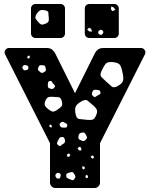

<svg xmlns="http://www.w3.org/2000/svg" viewBox="-20 -940 750 960"><path d="M257 0Q246 0 238 -8Q230 -16 230 -27V-224L5 -669Q3 -673 3 -678Q3 -687 9.5 -693.5Q16 -700 25 -700H213Q233 -700 243 -690Q253 -680 255 -675L355 -474L455 -675Q457 -680 467 -690Q477 -700 497 -700H685Q694 -700 700.5 -693.5Q707 -687 707 -678Q707 -673 705 -669L480 -224V-27Q480 -16 472 -8Q464 0 453 0ZM130 -655 126 -663 117 -658V-648H126ZM594 -571Q589 -598 582 -612Q575 -626 548 -629Q519 -633 509 -621.5Q499 -610 487 -584Q478 -564 487 -555Q496 -546 512 -531Q529 -516 538.5 -507.5Q548 -499 567 -509Q589 -521 594 -533.5Q599 -546 594 -571ZM110 -614Q100 -617 94 -609Q89 -601 96 -593Q102 -586 110 -589Q117 -591 119.5 -593Q122 -595 122 -602Q122 -608 119 -610.5Q116 -613 110 -614ZM207 -604Q206 -612 201.5 -612.5Q197 -613 189 -614Q183 -615 179.5 -613.5Q176 -612 173 -606Q170 -599 169.5 -594.5Q169 -590 175 -585Q182 -578 187 -576Q192 -574 200 -579Q209 -584 209.5 -589.5Q210 -595 207 -604ZM245 -523Q240 -529 238 -533Q236 -537 228 -535Q221 -532 220 -527.5Q219 -523 219 -514Q219 -506 221 -502.5Q223 -499 231 -497Q239 -494 243.5 -495.5Q248 -497 253 -504Q257 -510 253.5 -513.5Q250 -517 245 -523ZM461 -491Q453 -492 449 -490Q445 -488 442 -481Q439 -473 439.5 -468.5Q440 -464 447 -458Q453 -453 457 -455.5Q461 -458 467 -462Q475 -467 479.5 -469Q484 -471 482 -480Q480 -488 475 -489Q470 -490 461 -491ZM289 -434Q284 -453 273 -454Q262 -455 243 -456Q227 -457 219.5 -453Q212 -449 206 -434Q201 -420 204.5 -412.5Q208 -405 220 -395Q233 -385 241 -382.5Q249 -380 262 -388Q279 -399 286.5 -407Q294 -415 289 -434ZM446 -413Q428 -429 417.5 -437Q407 -445 387 -433Q364 -420 358.5 -407Q353 -394 358 -369Q363 -346 376.5 -345Q390 -344 413 -341Q432 -339 442 -341.5Q452 -344 460 -362Q468 -380 464.5 -390Q461 -400 446 -413ZM301 -328Q293 -334 285 -328Q280 -324 278.5 -321Q277 -318 279 -312Q283 -302 295 -302Q303 -302 308.5 -302Q314 -302 316 -311Q318 -319 313 -321Q308 -323 301 -328ZM239 -311 233 -318 225 -311 231 -304 239 -303ZM410 -265Q406 -273 402 -276Q398 -279 389 -277Q380 -275 376.5 -271Q373 -267 372 -257Q371 -248 374.5 -244.5Q378 -241 386 -238Q394 -234 398.5 -234.5Q403 -235 409 -242Q415 -248 415 -252.5Q415 -257 410 -265ZM305 -239Q303 -247 301 -250.5Q299 -254 292 -255Q278 -256 273 -243Q268 -233 265.5 -227Q263 -221 271 -214Q279 -207 284 -212Q289 -217 298 -222Q307 -228 305 -239ZM386 -199 380 -207 368 -200 374 -188H387ZM332 -166 323 -173 316 -168 314 -159 325 -155ZM444 -163 433 -158 438 -149 445 -147 451 -154ZM403 -106 392 -109 391 -98 398 -92 404 -98ZM350 -72Q346 -79 341 -79.5Q336 -80 327 -77Q319 -75 315 -72.5Q311 -70 311 -61Q311 -53 315 -50.5Q319 -48 326 -45Q335 -42 340 -39.5Q345 -37 351 -44Q358 -52 357 -57.5Q356 -63 350 -72ZM279 -73Q270 -79 263 -73Q254 -66 258 -57Q262 -46 273 -47Q279 -47 280 -50Q281 -53 283 -59Q285 -69 279 -73ZM420 -61 410 -66 407 -56 411 -49 419 -51ZM427 -750Q417 -750 410.5 -756.5Q404 -763 404 -773V-897Q404 -907 410.5 -913.5Q417 -920 427 -920H551Q561 -920 567.5 -913.5Q574 -907 574 -897V-773Q574 -763 567.5 -756.5Q561 -750 551 -750ZM158 -750Q148 -750 141.5 -756.5Q135 -763 135 -773V-897Q135 -907 141.5 -913.5Q148 -920 158 -920H282Q292 -920 298.5 -913.5Q305 -907 305 -897V-773Q305 -763 298.5 -756.5Q292 -750 282 -750ZM549 -902 537 -908 534 -894 543 -884 557 -891ZM207 -888Q189 -892 180.5 -888Q172 -884 162 -869Q154 -854 158.5 -846.5Q163 -839 174 -827Q183 -817 190 -817Q197 -817 209 -822Q220 -827 222.5 -833Q225 -839 224 -851Q222 -866 222 -875.5Q222 -885 207 -888ZM436 -795 426 -802 416 -792 426 -783 440 -782ZM494 -786Q488 -793 480 -790Q471 -786 471 -777Q471 -769 482 -766Q489 -764 494 -772Q499 -780 494 -786Z"/></svg>

Font: Rubik Moonrocks
Style: Regular
Weight: 400
Designer: Hubert and Fischer, NaN
Foundry: Hubert and Fischer, NaN
Version: Version 2.200